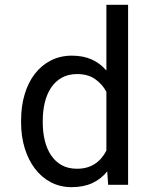

<svg xmlns="http://www.w3.org/2000/svg" viewBox="-20 -770 640 800"><path d="M67.9 -268.6Q67.9 -327.6 82.8 -377.2Q97.7 -426.8 125.2 -462.4Q152.8 -498 191.9 -518.1Q231 -538.1 279.3 -538.1Q326.7 -538.1 362.1 -522.2Q397.5 -506.3 423.3 -476.1V-750H513.7V0H430.7L426.8 -55.7Q400.4 -23.4 363.8 -6.8Q327.1 9.8 278.3 9.8Q230.5 9.8 191.7 -10.7Q152.8 -31.2 125.5 -67.4Q98.1 -103.5 83 -152.6Q67.9 -201.7 67.9 -258.3ZM158.2 -258.3Q158.2 -219.7 166.5 -185.1Q174.8 -150.4 192.1 -124Q209.5 -97.7 236.3 -82.3Q263.2 -66.9 300.8 -66.9Q323.7 -66.9 342.3 -72.3Q360.8 -77.6 376 -87.6Q391.1 -97.7 402.8 -111.6Q414.6 -125.5 423.3 -142.6V-387.7Q405.8 -419.9 376 -440.7Q346.2 -461.4 301.8 -461.4Q263.7 -461.4 236.6 -445.8Q209.5 -430.2 192.1 -403.6Q174.8 -377 166.5 -342Q158.2 -307.1 158.2 -268.6Z"/></svg>

Font: TypoPRO Roboto Mono
Style: Regular
Weight: 400
Designer: Google
Version: Version 2.000986; 2015; ttfautohint (v1.3)